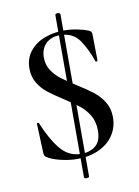

<svg xmlns="http://www.w3.org/2000/svg" viewBox="-92 -789 701 965"><g transform="rotate(-10 258.0 -306.0)"><path d="M271 -727Q276 -727 280 -725Q284 -723 284 -719V108Q284 115 271 115Q258 115 258 108V-719Q258 -723 262 -725Q266 -727 271 -727ZM302 -354Q353 -322 382.5 -299Q412 -276 433 -242.5Q454 -209 454 -164Q454 -113 427.5 -73Q401 -33 352.5 -10.5Q304 12 242 12Q200 12 155.5 1Q111 -10 88 -26Q79 -32 78 -45L72 -196V-197Q72 -201 77 -201.5Q82 -202 83 -198Q116 -116 158.5 -63Q201 -10 266 -10Q310 -10 339 -33.5Q368 -57 368 -112Q368 -156 348.5 -189Q329 -222 300.5 -244Q272 -266 223 -298Q175 -329 148 -350.5Q121 -372 102 -403.5Q83 -435 83 -477Q83 -529 112 -565Q141 -601 187.5 -618.5Q234 -636 285 -636Q318 -636 352 -629.5Q386 -623 410 -613Q425 -607 425 -594L427 -459Q427 -455 422.5 -454Q418 -453 416 -456Q396 -517 362.5 -566.5Q329 -616 262 -616Q217 -616 190.5 -589.5Q164 -563 164 -519Q164 -482 182.5 -453.5Q201 -425 228 -404.5Q255 -384 302 -354Z"/></g></svg>

Font: Cormorant Infant SemiBold
Style: Regular
Weight: 600
Designer: Christian Thalmann (Catharsis Fonts)
Foundry: Catharsis Fonts
Version: Version 4.000